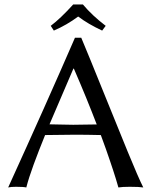

<svg xmlns="http://www.w3.org/2000/svg" viewBox="-20 -825 669 848"><path d="M346.2 -805.2Q387.2 -756.3 446.8 -710.9L431.2 -689.9Q369.1 -718.8 325.2 -752Q275.4 -714.8 217.8 -689.9L204.1 -710.9Q247.1 -743.2 303.2 -805.2ZM407.2 -275.4Q385.7 -331.5 360.6 -393.1Q335.4 -454.6 306.2 -522H304.2L198.7 -275.9Q210.4 -275.9 248.5 -274.9Q286.6 -273.9 303.2 -273.9Q345.7 -273.9 407.2 -275.4ZM179.2 -228.5Q150.4 -157.7 128.9 -99.1Q107.4 -40.5 96.2 2.9Q84 0 50.8 0Q27.8 0 16.1 2.9Q186 -370.1 311 -658.2H338.9Q373 -577.1 435.5 -422.1Q498 -267.1 544.4 -154.1Q590.8 -41 612.8 2.9Q595.7 0 553.2 0Q520 0 502.9 2.9Q501 -3.9 498.3 -12.9Q495.6 -22 491 -37.4Q486.3 -52.7 480 -72Q473.6 -91.3 465.8 -114.5Q458 -137.7 447.5 -167.5Q437 -197.3 425.3 -228.5Q392.6 -229.5 363.3 -229.7Q334 -230 308.1 -230Q251 -230 179.2 -228.5Z"/></svg>

Font: Biolilbert
Style: Regular
Weight: 400
Designer: Philipp H. Poll
Foundry: Philipp H. Poll
Version: Version 1.1.0